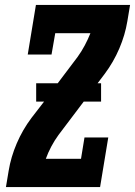

<svg xmlns="http://www.w3.org/2000/svg" viewBox="-20 -755 545 775"><path d="M4 0 15 -66Q24 -121 47.5 -176Q71 -231 107 -279L158 -345H126V-419H213L293 -525Q309 -547 322 -571.5Q335 -596 345 -621H203L188 -535H92L125 -735H505L494 -669Q485 -614 461.5 -559Q438 -504 402 -456L374 -419H388V-345H318L216 -210Q200 -188 187 -163.5Q174 -139 165 -114H307L321 -200H417L384 0Z"/></svg>

Font: Iosevka Curly Slab Heavy
Style: Italic
Weight: 900
Italic angle: -9°
Monospace: yes
Designer: Belleve Invis
Foundry: Belleve Invis
Version: Version 22.1.2; ttfautohint (v1.8.4)